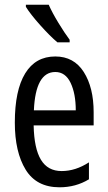

<svg xmlns="http://www.w3.org/2000/svg" viewBox="-20 -786 458 816"><path d="M378 -309V-253H123Q125 -155 154 -107Q183 -59 242 -59Q301 -59 358 -96V-24Q302 10 233 10Q135 10 89 -65Q43 -140 43 -265Q43 -402 87 -474Q131 -546 215 -546Q294 -546 336 -480Q378 -414 378 -309ZM124 -317H302Q302 -388 280 -434Q258 -480 215 -480Q131 -480 124 -317ZM276 -617V-606H224Q192 -633 150.5 -679.5Q109 -726 90 -757V-766H187Q202 -732 228.5 -688.5Q255 -645 276 -617Z"/></svg>

Font: Noto Sans UI Cond
Style: Regular
Weight: 400
Width: 3
Designer: Monotype Design Team
Foundry: Monotype Imaging Inc.
Version: Version 1.001